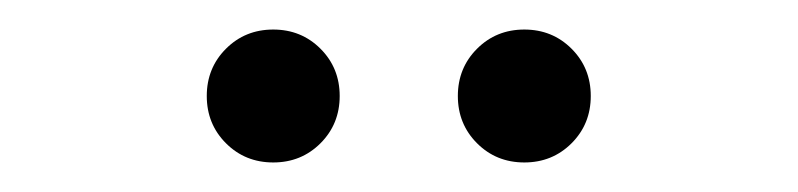

<svg xmlns="http://www.w3.org/2000/svg" viewBox="-20 -683 540 130"><path d="M165 -573Q146 -573 133 -586Q120 -599 120 -618Q120 -637 133 -650Q146 -663 165 -663Q184 -663 197 -650Q210 -637 210 -618Q210 -599 197 -586Q184 -573 165 -573ZM335 -573Q316 -573 303 -586Q290 -599 290 -618Q290 -637 303 -650Q316 -663 335 -663Q354 -663 367 -650Q380 -637 380 -618Q380 -599 367 -586Q354 -573 335 -573Z"/></svg>

Font: Spectral
Style: Italic
Weight: 400
Italic angle: -10°
Designer: Jean-Baptiste Levee
Foundry: Production Type
Version: Version 2.001